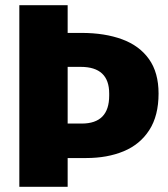

<svg xmlns="http://www.w3.org/2000/svg" viewBox="-20 -715 645 735"><path d="M239 0H54V-695H239V-589H292Q381 -589 447.5 -564.5Q514 -540 550.5 -488.5Q587 -437 587 -357Q587 -272 551.5 -217Q516 -162 453.5 -136Q391 -110 310 -110H239ZM293 -242Q398 -242 398 -349V-357Q398 -459 289 -459H239V-242Z"/></svg>

Font: Trujillo ExtraBold
Style: Regular
Weight: 800
Designer: Fira Sans original fonts by bBox Type GmbH, Carrois Corporate GbR, & Edenspiekermann AG / Changes by Cristiano Sobral
Foundry: Fira Sans original fonts by bBox Type GmbH, Carrois Corporate GbR, & Edenspiekermann AG / Changes by Cristiano Sobral
Version: Version 4.301;July 28, 2020;FontCreator 13.0.0.2655 64-bit